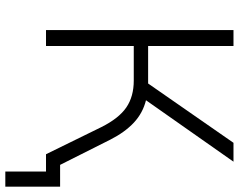

<svg xmlns="http://www.w3.org/2000/svg" viewBox="-108 -637 898 722"><g transform="rotate(90 341.0 -276.0)"><path d="M93 0V-705H153V-384H294L517 -705H588L357 -376Q405 -364 441 -330.5Q477 -297 505 -242L600 -53H682V153H625V0H560L458 -208Q425 -274 384 -302Q343 -330 283 -330H153V0Z"/></g></svg>

Font: Winston Light
Style: Regular
Weight: 300
Designer: Original fonts by Vernon Adams / Changes by Cristiano Sobral
Foundry: Original fonts by Vernon Adams / Changes by Cristiano Sobral
Version: Version 2.503;July 17, 2020;FontCreator 13.0.0.2655 64-bit